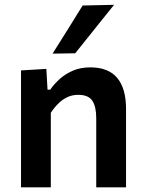

<svg xmlns="http://www.w3.org/2000/svg" viewBox="-20 -798 616 818"><path d="M69.5 0Q69.5 -54 69.5 -104.5Q69.5 -155 69.5 -217V-267Q69.5 -323.5 69.5 -381.5Q69.5 -439.5 69.5 -498L177.5 -504.5L182.5 -416H194Q210.5 -440 234.8 -461.8Q259 -483.5 291.2 -497.2Q323.5 -511 365 -511Q441.5 -511 479.2 -466.2Q517 -421.5 517 -334Q517 -301.5 517 -274.2Q517 -247 517 -217Q517 -156.5 517 -105.2Q517 -54 517 0H390Q390 -54 390 -104.5Q390 -155 390 -210.5V-295Q390 -344 373.2 -369Q356.5 -394 313 -394Q287.5 -394 266.2 -383.8Q245 -373.5 227.8 -356.2Q210.5 -339 196.5 -317.5V-210.5Q196.5 -153.5 196.5 -103.8Q196.5 -54 196.5 0ZM204 -569.5Q236.5 -621 268.5 -672.2Q300.5 -723.5 332 -774.5L466 -777.5Q437.5 -742 409.5 -707.2Q381.5 -672.5 354.5 -638.5Q327.5 -604.5 300.5 -571Z"/></svg>

Font: Commissioner Thin SemiBold
Style: Regular
Weight: 600
Version: Version 1.000